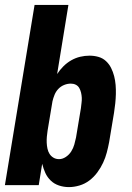

<svg xmlns="http://www.w3.org/2000/svg" viewBox="-20 -755 540 783"><path d="M261 8Q240 8 220.5 1.5Q201 -5 187 -18.5Q173 -32 165 -49.5Q157 -67 152 -87L138 0H0L121 -735H259L213 -453Q224 -470 238.5 -484.5Q253 -499 270.5 -509Q288 -519 307 -523.5Q326 -528 345 -528Q364 -528 381.5 -523Q399 -518 412 -506Q425 -494 433 -478Q441 -462 445.5 -444.5Q450 -427 451.5 -408.5Q453 -390 452.5 -371Q452 -352 450 -333Q448 -314 445 -295L425 -175Q421 -154 415.5 -133Q410 -112 400.5 -91.5Q391 -71 377 -52Q363 -33 344.5 -19Q326 -5 304 1.5Q282 8 261 8ZM221 -106Q221 -106 221 -106Q221 -106 221 -106Q235 -106 248.5 -115Q262 -124 270.5 -137.5Q279 -151 283 -165.5Q287 -180 290 -194L310 -314Q311 -325 312.5 -335.5Q314 -346 313.5 -356.5Q313 -367 310.5 -377.5Q308 -388 303 -396.5Q298 -405 289 -409.5Q280 -414 269 -414Q255 -414 241.5 -408.5Q228 -403 218 -392.5Q208 -382 202.5 -368.5Q197 -355 194 -342L174 -222Q172 -209 171 -197Q170 -185 170.5 -173Q171 -161 173.5 -149Q176 -137 182 -127.5Q188 -118 198 -112Q208 -106 221 -106Z"/></svg>

Font: Iosevka SS04 Heavy Oblique
Style: Regular
Weight: 900
Italic angle: -9°
Monospace: yes
Designer: Belleve Invis
Foundry: Belleve Invis
Version: Version 19.0.0; ttfautohint (v1.8.4)